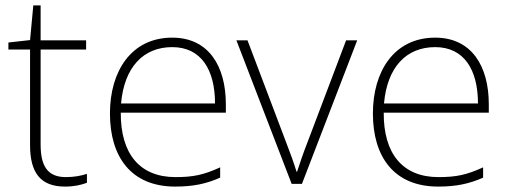

<svg xmlns="http://www.w3.org/2000/svg" viewBox="-20 -679 1884 709"><path d="M223 -25C154 -25 130 -68 130 -146V-496H298V-530H130V-659H103L91 -531L11 -522V-496H91V-143C91 -43 128 10 220 10C254 10 279 4 301 -4V-37C280 -30 254 -25 223 -25Z M616 -540C464 -540 386 -415 386 -260C386 -100 464 10 627 10C693 10 741 0 793 -23V-61C732 -33 693 -25 628 -25C497 -25 425 -110 426 -263H814V-294C814 -434 751 -540 616 -540ZM616 -505C723 -505 774 -421 774 -297H427C439 -432 510 -505 616 -505Z M1057 0H1095L1299 -530H1258L1116 -155C1099 -112 1088 -78 1077 -45H1075C1065 -78 1053 -111 1036 -155L894 -530H853Z M1587 -540C1435 -540 1357 -415 1357 -260C1357 -100 1435 10 1598 10C1664 10 1712 0 1764 -23V-61C1703 -33 1664 -25 1599 -25C1468 -25 1396 -110 1397 -263H1785V-294C1785 -434 1722 -540 1587 -540ZM1587 -505C1694 -505 1745 -421 1745 -297H1398C1410 -432 1481 -505 1587 -505Z"/></svg>

Font: Noto Sans Tamil ExtraLight
Style: Regular
Weight: 200
Designer: Jelle Bosma - Monotype Design Team
Foundry: Monotype Imaging Inc.
Version: Version 2.004